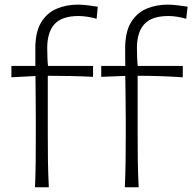

<svg xmlns="http://www.w3.org/2000/svg" viewBox="-20 -794 822 814"><path d="M509.3 0Q511.7 -58.1 512.5 -112.1Q513.2 -166 513.2 -229.5V-279.8Q513.2 -323.2 512.5 -370.4Q511.7 -417.5 511.2 -472.2L409.2 -468.3V-514.6H511.2Q510.7 -532.7 510.7 -551.3Q510.7 -569.8 510.7 -589.8Q510.7 -658.7 535.4 -699.2Q560.1 -739.7 601.1 -757.1Q642.1 -774.4 690.9 -774.4Q710.9 -774.4 735.6 -771.2Q760.3 -768.1 775.4 -765.6L769.5 -714.4Q753.4 -719.2 732.7 -722.7Q711.9 -726.1 693.8 -726.1Q623.5 -726.1 592 -691.9Q560.5 -657.7 560.5 -589.8Q560.5 -569.8 561.5 -547.1Q562.5 -524.4 564 -514.6H754.9V-466.3Q706.1 -469.7 658.4 -471.2Q610.8 -472.7 563.5 -472.7V-229.5Q563.5 -166 564.2 -112.1Q564.9 -58.1 567.9 0ZM128.4 0Q130.9 -58.1 131.3 -112.1Q131.8 -166 131.8 -229.5V-279.8Q131.8 -323.2 131.3 -370.1Q130.9 -417 130.4 -471.7L28.3 -466.3V-514.6H129.9Q129.9 -532.7 129.9 -551.3Q129.9 -569.8 129.9 -589.8Q129.9 -658.7 154.5 -699.2Q179.2 -739.7 220.5 -757.1Q261.7 -774.4 310.5 -774.4Q330.6 -774.4 355 -771.2Q379.4 -768.1 394.5 -765.6L389.6 -714.4Q373.5 -719.2 352.3 -722.7Q331.1 -726.1 313 -726.1Q242.7 -726.1 211.4 -691.9Q180.2 -657.7 180.2 -589.8Q180.2 -569.8 181.2 -547.1Q182.1 -524.4 183.6 -514.6H374.5V-468.3Q325.7 -470.7 277.8 -471.7Q230 -472.7 182.6 -472.7V-229.5Q182.6 -166 183.3 -112.1Q184.1 -58.1 187 0Z"/></svg>

Font: Pinar DS1 Light
Style: Regular
Weight: 300
Designer: Amin Abedi
Version: Version 3.000